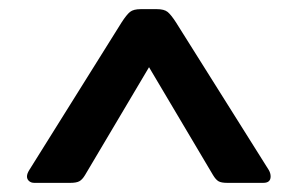

<svg xmlns="http://www.w3.org/2000/svg" viewBox="-20 -739 652 420"><path d="M39 -353Q39 -359 44 -367L246 -690Q257 -707 264.5 -713Q272 -719 288 -719H323Q339 -719 346.5 -713Q354 -707 365 -690L568 -367Q572 -360 572 -353Q572 -339 556 -339H477Q464 -339 458 -342.5Q452 -346 446 -356L306 -592L166 -356Q160 -346 153.5 -342.5Q147 -339 134 -339H55Q48 -339 43.5 -343Q39 -347 39 -353Z"/></svg>

Font: Mitr
Style: Regular
Weight: 400
Designer: Thanarat Vachiruckul
Foundry: Cadson Demak
Version: Version 1.002